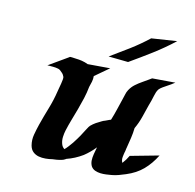

<svg xmlns="http://www.w3.org/2000/svg" viewBox="-103 -803 925 913"><g transform="rotate(15 359.5 -346.0)"><path d="M701.7 -503.9Q693.4 -497.1 684.6 -491Q675.8 -484.9 667 -479Q658.2 -473.1 649.4 -467Q640.6 -460.9 633.3 -453.1Q627.4 -444.8 624.5 -435.8Q621.6 -426.8 619.6 -417Q617.2 -403.8 613.8 -391.4Q610.4 -378.9 606.9 -366.2Q599.1 -335 591.6 -304.7Q584 -274.4 570.3 -245.1Q569.8 -220.2 566.2 -196Q562.5 -171.9 558.6 -147.5Q558.1 -146.5 558.1 -144Q558.1 -141.6 557.1 -139.2Q557.1 -138.7 556.9 -136.7Q556.6 -134.8 556.6 -133.8Q556.2 -130.4 555.7 -127.2Q555.2 -124 554.2 -120.6V-120.1L553.2 -115.2Q553.2 -117.2 553.7 -119.4Q554.2 -121.6 554.7 -124V-123L554.2 -122.1V-120.1Q554.2 -118.7 553.7 -116.5Q553.2 -114.3 553.2 -114.7Q552.2 -107.9 551.3 -99.1Q550.3 -90.8 551.8 -83.3Q553.2 -75.7 557.1 -70.3Q564.5 -80.1 570.6 -90.1Q576.7 -100.1 582 -111.3L718.8 -149.9Q696.3 -105 665.5 -73.7Q634.8 -42.5 587.9 -22.9Q572.3 -16.1 555.4 -10Q538.6 -3.9 521.5 -1Q510.7 1 496.6 2.9Q482.4 4.9 468.5 4.4Q454.6 3.9 442.1 -0.5Q429.7 -4.9 421.9 -15.6Q418 -21.5 415.8 -28.8Q413.6 -36.1 413.1 -43Q412.1 -57.6 415 -75.2Q418 -92.8 421.4 -110.4Q410.2 -96.2 397.2 -83.3Q384.3 -70.3 370.1 -59.1Q334.5 -33.2 294.4 -19.5Q293.9 -19.5 292 -17.6Q290 -15.6 283.7 -12.7Q277.3 -9.8 264.9 -6.6Q252.4 -3.4 231.4 -1Q216.3 2.9 198.7 4.6Q181.2 6.3 165 3.4Q148.9 0.5 136.5 -9.3Q124 -19 118.7 -38.1Q111.8 -64.5 116.5 -91.1Q121.1 -117.7 127.4 -143.1Q138.7 -187.5 151.6 -230.7Q164.6 -273.9 171.4 -319.3Q172.4 -325.7 174.3 -336.4Q176.3 -347.2 178.2 -358.6Q180.2 -370.1 180.9 -379.6Q181.6 -389.2 180.2 -392.6Q177.2 -398.4 174.6 -402.6Q171.9 -406.7 166.5 -411.1Q162.6 -415 157 -418.9Q151.4 -422.9 146 -423.8Q133.3 -426.3 122.3 -426.3Q111.3 -426.3 98.1 -426.3Q96.2 -425.8 92.3 -425.8L183.1 -490.2Q185.5 -494.1 195.8 -492.9Q206.1 -491.7 217.3 -491.7Q229.5 -491.7 245.4 -489.3Q261.2 -486.8 275.9 -481L384.8 -489.7Q368.2 -475.6 351.8 -461.7Q335.4 -447.8 318.8 -433.6Q320.3 -419.9 317.4 -405.5Q314.5 -391.1 311 -378.4Q308.1 -349.1 301.5 -320.3Q294.9 -291.5 287.1 -263.2Q279.3 -234.9 271 -206.5Q262.7 -178.2 256.3 -149.4Q252.9 -133.8 252.2 -116.7Q251.5 -99.6 256.8 -84.5Q261.7 -69.3 273.9 -62Q281.7 -69.8 290 -80.6Q298.3 -91.3 306.2 -102.8Q314 -114.3 320.3 -125.2Q326.7 -136.2 331.1 -143.6L347.7 -175.3Q349.6 -180.2 353 -185.1Q355 -189 357.4 -193.4Q359.9 -197.8 362.8 -200.7Q374 -211.9 385.7 -220Q397.5 -228 411.1 -235.8Q418 -240.2 426.8 -243.2Q431.6 -245.6 436 -247.6Q440.4 -249.5 445.3 -252L452.1 -254.4V-254.9L448.7 -253.4L451.2 -254.9Q451.2 -254.9 452.1 -255.4Q460.4 -282.2 466.8 -309.6Q473.1 -336.9 480 -364.3Q483.4 -376.5 485.6 -388.2Q487.8 -399.9 493.7 -411.1Q503.4 -429.2 518.3 -442.4Q533.2 -455.6 549.8 -466.8Q568.4 -480 576.9 -485.8Q585.4 -491.7 588.4 -494.1Q591.8 -496.1 590.3 -495.1ZM659.2 -696.8Q612.3 -652.8 561.8 -615Q511.2 -577.1 459 -540.5L362.8 -542Q408.2 -574.2 451.9 -606.9Q495.6 -639.6 536.1 -677.7ZM448.7 -253.4 446.3 -252.4ZM444.8 -252 446.3 -252.4Q445.8 -252.4 445.8 -252.2Q445.8 -252 445.3 -252Z"/></g></svg>

Font: Autopia Bold Italic
Style: Bold Italic
Weight: 700
Italic angle: -104°
Designer: Antoine Gelgon
Foundry: Antoine Gelgon
Version: V.1.0